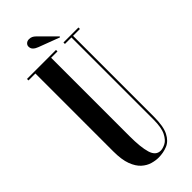

<svg xmlns="http://www.w3.org/2000/svg" viewBox="-270 -868 919 919"><g transform="rotate(-45 190.0 -408.0)"><path d="M193.5 12Q173.5 12 150.8 5.5Q128 -1 107.5 -19.2Q87 -37.5 74 -72Q61 -106.5 61 -162.5V-690H14V-700H210.5V-690H167.5V-159Q167.5 -84 179.5 -44.2Q191.5 -4.5 224 -4.5Q238.5 -4.5 257.5 -14Q276.5 -23.5 290.8 -51.8Q305 -80 305 -135.5V-690H261V-700H362.5V-690H316V-143.5Q316 -77.5 299 -44.2Q282 -11 254 0.5Q226 12 193.5 12ZM266.5 -729 160.5 -769Q146.5 -774 137.5 -782.5Q128.5 -791 128.5 -804.5Q128.5 -814 136 -821Q143.5 -828 155.5 -828Q166 -828 173.8 -824.2Q181.5 -820.5 188.5 -813.5L269 -733Z"/></g></svg>

Font: Imbue 100pt SemiBold
Style: Regular
Weight: 600
Designer: Tyler Finck
Foundry: Etcetera Type Company
Version: Version 1.102; ttfautohint (v1.8.3)